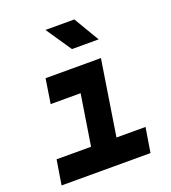

<svg xmlns="http://www.w3.org/2000/svg" viewBox="-142 -890 884 994"><g transform="rotate(-20 300.0 -392.5)"><path d="M26 0 48 -136H238L282 -415H117L138 -550H443L378 -136H538L516 0ZM318 -645 223 -785H382L465 -645Z"/></g></svg>

Font: JetBrains Mono NL ExtraBold
Style: Italic
Weight: 800
Italic angle: -9°
Monospace: yes
Designer: Philipp Nurullin, Konstantin Bulenkov
Foundry: JetBrains
Version: Version 2.305; ttfautohint (v1.8.4.7-5d5b)